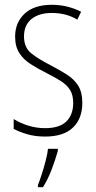

<svg xmlns="http://www.w3.org/2000/svg" viewBox="-20 -559 401 800"><path d="M323 -130Q323 -65 284 -27.5Q245 10 168 10Q126 10 92.5 0Q59 -10 37 -22V-63Q64 -46 98 -35.5Q132 -25 168 -25Q228 -25 256.5 -53Q285 -81 285 -130Q285 -163 272 -184Q259 -205 234 -221Q209 -237 175 -254Q137 -273 107.5 -292Q78 -311 60.5 -338Q43 -365 43 -407Q43 -465 82.5 -502Q122 -539 196 -539Q231 -539 262 -531Q293 -523 318 -510L302 -477Q257 -505 195 -505Q143 -505 111.5 -480Q80 -455 80 -407Q80 -362 109 -338Q138 -314 191 -287Q227 -268 257.5 -249Q288 -230 305.5 -202.5Q323 -175 323 -130ZM221 70Q211 105 195.5 146.5Q180 188 159 221H138V212Q145 195 154 167Q163 139 170.5 110Q178 81 180 61H221Z"/></svg>

Font: Noto Sans Khmer Condensed ExtraLight
Style: Regular
Weight: 200
Width: 3
Designer: Danh Hong and the Monotype Design Team
Foundry: Monotype Imaging Inc.
Version: Version 2.004; ttfautohint (v1.8.4.7-5d5b)